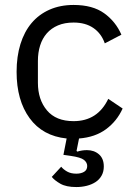

<svg xmlns="http://www.w3.org/2000/svg" viewBox="-20 -548 543 775"><path d="M277 -528Q354 -528 400.5 -494.5Q447 -461 470 -408L403 -373Q389 -413 357 -435Q325 -457 277 -457Q241 -457 214 -445.5Q187 -434 169 -413.5Q151 -393 142 -364.5Q133 -336 133 -302V-214Q133 -146 169.5 -102.5Q206 -59 277 -59Q374 -59 417 -149L475 -110Q452 -59 408 -26.5Q364 6 299 11L289 61L292 64Q311 58 331 58Q360 58 379.5 75Q399 92 399 124Q399 145 390 161Q381 177 365.5 187Q350 197 330 202Q310 207 288 207Q247 207 223.5 193.5Q200 180 189 166L227 125Q236 136 251 144.5Q266 153 288 153Q307 153 319.5 145.5Q332 138 332 122Q332 108 319 97.5Q306 87 264 81L236 77L249 11Q152 1 99.5 -71Q47 -143 47 -258Q47 -320 62.5 -370Q78 -420 107.5 -455Q137 -490 180 -509Q223 -528 277 -528Z"/></svg>

Font: IBM Plex Sans Thai Looped
Style: Regular
Weight: 400
Designer: Mike Abbink, Paul van der Laan, Pieter van Rosmalen, Ben Mitchell, Mark Frömberg
Foundry: Bold Monday
Version: Version 1.1